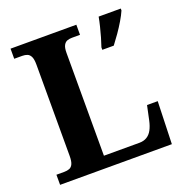

<svg xmlns="http://www.w3.org/2000/svg" viewBox="-128 -830 910 946"><g transform="rotate(-20 327.0 -357.0)"><path d="M28 0V-53H70Q84.6 -53 96.3 -57.5Q108 -62 114.5 -76Q121 -90 121 -118V-596Q121 -624.9 114.3 -638.4Q107.6 -652 96.3 -656.5Q85 -661 70 -661H28V-714H373V-661H331Q317.3 -661 305.8 -657Q294.3 -652.9 287.2 -639.9Q280 -626.9 280 -600V-61H466Q489 -61 505.5 -71Q522 -81 532.5 -100.5Q543 -120 549 -148L565 -223H621L614 0ZM451 -567Q458 -587 465.5 -613Q473 -639 479.5 -665.5Q486 -692 490 -714H606V-704Q597 -683 581 -656Q565 -629 546.5 -602.5Q528 -576 511 -554H451Z"/></g></svg>

Font: Noto Serif Armenian
Style: Regular
Weight: 400
Designer: Monotype Design Team
Foundry: Monotype Imaging Inc.
Version: Version 2.007